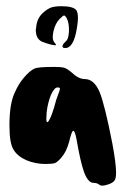

<svg xmlns="http://www.w3.org/2000/svg" viewBox="-20 -670 396 605"><path d="M119.1 -632.8Q130.9 -642.6 141.6 -646.5Q153.3 -650.4 173.8 -650.4Q210.9 -650.4 220.7 -637.7Q225.6 -629.9 225.6 -613.3Q225.6 -601.6 222.7 -584Q212.9 -518.6 185.5 -518.6Q172.9 -518.6 178.7 -530.3Q181.6 -533.2 186.5 -539.1Q196.3 -545.9 197.3 -571.3Q198.2 -596.7 190.4 -612.3Q184.6 -622.1 181.6 -621.1Q178.7 -621.1 168 -610.4Q154.3 -596.7 148.4 -571.3Q142.6 -544.9 152.3 -535.2Q159.2 -527.3 154.3 -527.3Q151.4 -527.3 140.6 -529.3Q123 -534.2 111.3 -539.1Q92.8 -548.8 92.8 -575.2Q92.8 -579.1 93.8 -582Q95.7 -614.3 119.1 -632.8ZM88.9 -454.1Q101.6 -459 142.6 -459Q149.4 -459 155.3 -459Q172.9 -459 180.7 -457Q191.4 -454.1 206.1 -441.4Q227.5 -420.9 247.1 -420.9Q276.4 -420.9 293.9 -379.9Q310.5 -338.9 334 -217.8Q345.7 -155.3 345.7 -126Q345.7 -109.4 341.8 -102.5Q335.9 -92.8 317.4 -87.9Q308.6 -85 302.7 -85Q295.9 -85 293 -87.9Q286.1 -93.8 274.4 -93.8Q257.8 -93.8 245.1 -127Q233.4 -159.2 220.7 -233.4Q215.8 -257.8 210.9 -257.8Q206.1 -257.8 198.2 -224.6Q189.5 -191.4 172.9 -172.9Q162.1 -160.2 153.3 -156.2Q144.5 -153.3 123 -153.3Q91.8 -153.3 63.5 -165Q35.2 -177.7 23.4 -197.3Q9.8 -216.8 9.8 -273.4Q9.8 -275.4 9.8 -277.3Q9.8 -279.3 9.8 -282.2Q10.7 -345.7 26.4 -377.9Q38.1 -405.3 55.7 -425.8Q74.2 -447.3 88.9 -454.1ZM168 -386.7Q168.9 -388.7 168.9 -390.6Q168.9 -394.5 161.1 -394.5Q151.4 -394.5 140.6 -371.1Q130.9 -347.7 127 -316.4Q126 -303.7 126 -295.9Q126 -285.2 128.9 -285.2Q129.9 -285.2 129.9 -285.2Q137.7 -290 150.4 -331.1Q153.3 -340.8 157.2 -355.5Q162.1 -369.1 165 -377Q168 -384.8 168 -386.7Z"/></svg>

Font: CillaFHscript
Style: Medium
Weight: 400
Designer: Cecilia Bingert
Version: Version 001.000